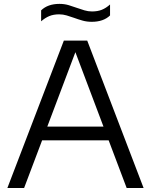

<svg xmlns="http://www.w3.org/2000/svg" viewBox="-20 -944 758 964"><path d="M17 0 300.5 -740H418L701 0H616L525.5 -239.5H191.5L101 0ZM217.5 -308.5H499.5L358.5 -682ZM440.5 -834.5Q415.5 -834.5 393.8 -840.8Q372 -847 351.5 -854.5Q333 -861 314.8 -866.5Q296.5 -872 277 -872Q248.5 -872 227.5 -863.2Q206.5 -854.5 186.5 -837V-892Q220 -924.5 278.5 -924.5Q303.5 -924.5 325.2 -918Q347 -911.5 367.5 -904Q386 -897.5 404.2 -892Q422.5 -886.5 442 -886.5Q470.5 -886.5 491.5 -895Q512.5 -903.5 532.5 -921.5V-866.5Q499.5 -834.5 440.5 -834.5Z"/></svg>

Font: Encode Sans SmExp
Style: Regular
Weight: 400
Width: 6
Designer: Multiple Designers
Foundry: Impallari Type
Version: Version 3.002; ttfautohint (v1.8.3) -l 8 -r 50 -G 200 -x 14 